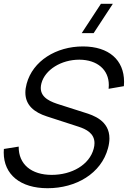

<svg xmlns="http://www.w3.org/2000/svg" viewBox="-62 -980 699 1015"><path d="M433.1 -805 534.6 -960H471.6L370.1 -805ZM189.4 15C339.9 15 473.1 -62.5 509 -196.5C514.2 -215.7 516.5 -233 516.5 -248.4C516.5 -342.6 431 -370.8 384.6 -385L254.7 -426.5C209.4 -440.5 153.5 -461.1 153.5 -515C153.5 -522.6 154.7 -530.9 157.1 -540C176.2 -611.2 261.3 -664.5 357.1 -664.5C357.6 -664.5 358 -664.5 358.4 -664.5C451.5 -663.6 513.3 -612.3 513.3 -530.2C513.3 -523.8 512.9 -517.2 512.2 -510.5L592.9 -524.5C593.6 -532.3 593.9 -540 593.9 -547.4C593.9 -663.4 512.9 -734 377.7 -734.5C377.2 -734.5 376.8 -734.5 376.3 -734.5C235 -734.5 111.2 -658.1 78.8 -537C74.2 -520.1 72.1 -504.6 72.1 -490.4C72.1 -423.7 119.3 -385.9 186.1 -364.5L354 -310C393.1 -297.2 437.5 -275.4 437.5 -223.4C437.5 -214.4 436.2 -204.4 433.2 -193.5C410.5 -108.5 317.8 -55.5 211.3 -55.5C103.8 -55.5 35.8 -111.5 36.8 -205L-41.5 -192.5C-42 -186.2 -42.3 -180 -42.3 -173.9C-42.3 -56.8 46.3 15 189.4 15Z"/></svg>

Font: Manrope
Style: RegularItalic
Weight: 400
Italic angle: -15°
Designer: Mikhail Sharanda
Foundry: Mikhail Sharanda
Version: Version 4.502;hotconv 1.0.109;makeotfexe 2.5.65596